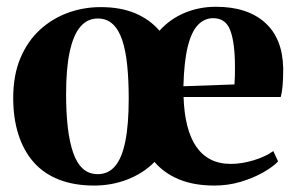

<svg xmlns="http://www.w3.org/2000/svg" viewBox="-20 -550 893 581"><path d="M265 11.5Q204.5 11.5 158.5 -6.5Q112.5 -24.5 82 -59Q51.5 -93.5 35.8 -142.8Q20 -192 20 -253.5Q20 -323 42 -374.8Q64 -426.5 101.5 -460.5Q139 -494.5 186.2 -511.5Q233.5 -528.5 284.5 -528.5Q345 -528.5 389.2 -509.8Q433.5 -491 462.5 -457Q494.5 -492.5 538.5 -511Q582.5 -529.5 633.5 -529.5Q728.5 -529.5 782 -481.5Q835.5 -433.5 837 -342.5Q837 -310 835 -289Q833 -268 829.5 -256.5H535.5Q537 -208 546.5 -170.2Q556 -132.5 573.5 -106.8Q591 -81 617.2 -67.5Q643.5 -54 678.5 -54Q711.5 -54 748.2 -65.2Q785 -76.5 807 -93L821.5 -61.5Q806.5 -45.5 776.8 -28.5Q747 -11.5 708.8 0Q670.5 11.5 629 11.5Q567 11.5 521.8 -7.2Q476.5 -26 447.5 -60Q430 -42 409 -28.8Q388 -15.5 364.5 -6.5Q341 2.5 316 7Q291 11.5 265 11.5ZM180 -265Q180 -208.5 185.2 -163.8Q190.5 -119 201.5 -87.5Q212.5 -56 230.8 -39.5Q249 -23 276 -23Q307.5 -23 328.2 -47.2Q349 -71.5 359.2 -122.2Q369.5 -173 369.5 -251.5Q369.5 -307 365 -351.8Q360.5 -396.5 350 -428.2Q339.5 -460 321.2 -477Q303 -494 276 -494Q244.5 -494 223.2 -469.2Q202 -444.5 191 -393.8Q180 -343 180 -265ZM535 -289 689.5 -294.5Q690.5 -308 690.8 -321.2Q691 -334.5 691 -347.5Q691 -419.5 677.2 -457.2Q663.5 -495 625 -495Q599 -495 579.2 -474.8Q559.5 -454.5 548.2 -409.2Q537 -364 535 -289Z"/></svg>

Font: Merriweather 120pt
Style: Bold
Weight: 700
Designer: Eben Sorkin
Foundry: Eben Sorkin
Version: Version 2.100